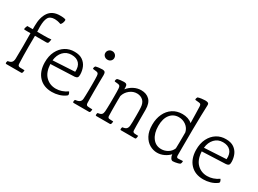

<svg xmlns="http://www.w3.org/2000/svg" viewBox="-35 -1454 2735 2032"><g transform="rotate(30 1332.5 -437.5)"><path d="M27 -94Q27 -96 28 -100.5Q29 -105 33 -115Q63 -118 78 -133Q93 -148 94 -179Q96 -247 96 -330Q96 -413 95 -491H25Q15 -491 15 -501Q15 -505 19.5 -519.5Q24 -534 28 -540H95V-580Q95 -687 138.5 -748.5Q182 -810 274 -810Q288 -810 305.5 -809Q323 -808 338 -803Q345 -801 345 -792Q345 -776 337.5 -758Q330 -740 320 -734Q294 -743 276.5 -746Q259 -749 245 -749Q187 -749 167 -712Q147 -675 147 -601Q147 -573 149 -540H235Q258 -540 282 -541Q306 -542 320 -544Q318 -530 315.5 -517.5Q313 -505 311 -502Q306 -491 288 -491H150Q150 -454 149.5 -422Q149 -390 149 -362Q149 -296 150 -247.5Q151 -199 153 -150Q154 -134 161 -128Q168 -122 181 -121Q187 -121 199.5 -120.5Q212 -120 223.5 -120Q235 -120 236 -120Q236 -115 235.5 -107Q235 -99 233 -94Q230 -84 226 -82Q222 -80 220 -80H37Q33 -80 30 -82Q27 -84 27 -94Z M440 -314Q445 -215 495 -165.5Q545 -116 619 -116Q690 -116 757 -162Q759 -160 764.5 -149Q770 -138 770 -130Q770 -123 766 -119Q762 -115 759 -113Q726 -89 684.5 -77Q643 -65 600 -65Q499 -65 440.5 -127.5Q382 -190 380 -297Q379 -378 408.5 -436Q438 -494 488 -525Q538 -556 600 -555Q661 -555 698 -529Q735 -503 752 -463Q769 -423 770 -377Q771 -350 762 -339Q753 -328 730 -326ZM588 -511Q527 -511 487.5 -469Q448 -427 441 -359L709 -374Q714 -440 682 -475.5Q650 -511 588 -511Z M860 -80Q850 -80 850 -90Q850 -94 851 -101.5Q852 -109 856 -115Q892 -119 909 -132Q926 -145 928 -170Q929 -183 930 -211.5Q931 -240 931.5 -276.5Q932 -313 932 -349Q932 -382 931.5 -409.5Q931 -437 930 -450Q929 -470 922.5 -479Q916 -488 899 -490L862 -494Q855 -494 855 -502Q855 -517 865 -529Q881 -534 905 -537Q929 -540 947 -540Q969 -540 978 -529.5Q987 -519 987 -495Q986 -455 985.5 -397.5Q985 -340 985 -287Q985 -242 985.5 -209Q986 -176 987 -150Q989 -126 1007 -123Q1012 -122 1023.5 -121.5Q1035 -121 1047.5 -120.5Q1060 -120 1065 -120Q1065 -115 1064.5 -107Q1064 -99 1062 -94Q1059 -84 1055 -82Q1051 -80 1049 -80ZM941 -655Q917 -655 901 -670Q885 -685 885 -706Q885 -729 901 -744.5Q917 -760 941 -760Q964 -760 979.5 -744.5Q995 -729 995 -706Q995 -685 979.5 -670Q964 -655 941 -655Z M1137 -80Q1127 -80 1127 -90Q1127 -94 1128 -101.5Q1129 -109 1133 -115Q1168 -119 1179.5 -132Q1191 -145 1193 -170Q1194 -183 1195 -211Q1196 -239 1196.5 -275.5Q1197 -312 1197 -348Q1197 -382 1196.5 -409.5Q1196 -437 1195 -450Q1194 -470 1187.5 -479Q1181 -488 1164 -490L1127 -494Q1120 -494 1120 -502Q1120 -517 1130 -529Q1146 -534 1170 -537Q1194 -540 1212 -540Q1234 -540 1243 -529.5Q1252 -519 1252 -495Q1252 -485 1252 -473Q1281 -510 1324 -532.5Q1367 -555 1414 -555Q1478 -555 1516.5 -517Q1555 -479 1555 -398V-277Q1555 -233 1555.5 -202.5Q1556 -172 1557 -148Q1558 -134 1563 -129.5Q1568 -125 1574 -123Q1581 -122 1596.5 -121Q1612 -120 1625 -120Q1625 -115 1624 -105Q1623 -95 1621 -90Q1618 -80 1610 -80H1439Q1429 -80 1429 -90Q1429 -94 1430 -101.5Q1431 -109 1435 -115Q1469 -119 1482 -132Q1495 -145 1498 -170Q1500 -182 1500.5 -217Q1501 -252 1501 -293Q1501 -324 1500.5 -351Q1500 -378 1499 -392Q1496 -448 1467 -475Q1438 -502 1394 -503Q1346 -504 1305.5 -472Q1265 -440 1251 -391Q1250 -365 1250 -338Q1250 -311 1250 -286Q1250 -241 1250.5 -207Q1251 -173 1252 -147Q1253 -126 1269 -123Q1276 -122 1294 -121Q1312 -120 1320 -120Q1320 -115 1319.5 -107Q1319 -99 1317 -94Q1314 -84 1310 -82Q1306 -80 1304 -80Z M1956 -760Q1956 -766 1959 -774Q1962 -782 1966 -787Q1985 -793 2009.5 -796.5Q2034 -800 2053 -800Q2076 -800 2088.5 -793.5Q2101 -787 2099 -761Q2097 -714 2095 -637.5Q2093 -561 2092 -462.5Q2091 -364 2091 -251V-151Q2091 -134 2097 -128Q2103 -122 2115 -123L2164 -126Q2170 -126 2170 -119Q2170 -114 2167.5 -104Q2165 -94 2160 -89Q2152 -84 2136 -79.5Q2120 -75 2103 -72.5Q2086 -70 2075 -70Q2060 -71 2048.5 -89Q2037 -107 2035 -132Q2009 -103 1969 -84Q1929 -65 1886 -65Q1838 -65 1794.5 -90Q1751 -115 1723 -166.5Q1695 -218 1695 -297Q1695 -372 1722.5 -430.5Q1750 -489 1800 -522Q1850 -555 1918 -555Q1953 -555 1983.5 -545Q2014 -535 2038 -514Q2037 -576 2035.5 -629Q2034 -682 2033 -715Q2032 -733 2025.5 -740Q2019 -747 2003 -748L1963 -752Q1956 -753 1956 -760ZM2037 -205Q2038 -237 2038.5 -276Q2039 -315 2039 -357Q2039 -379 2039 -402Q2028 -450 1989 -478.5Q1950 -507 1901 -507Q1836 -507 1796.5 -457.5Q1757 -408 1757 -319Q1757 -229 1797 -174.5Q1837 -120 1905 -120Q1947 -120 1984 -142.5Q2021 -165 2037 -205Z M2290 -314Q2295 -215 2345 -165.5Q2395 -116 2469 -116Q2540 -116 2607 -162Q2609 -160 2614.5 -149Q2620 -138 2620 -130Q2620 -123 2616 -119Q2612 -115 2609 -113Q2576 -89 2534.5 -77Q2493 -65 2450 -65Q2349 -65 2290.5 -127.5Q2232 -190 2230 -297Q2229 -378 2258.5 -436Q2288 -494 2338 -525Q2388 -556 2450 -555Q2511 -555 2548 -529Q2585 -503 2602 -463Q2619 -423 2620 -377Q2621 -350 2612 -339Q2603 -328 2580 -326ZM2438 -511Q2377 -511 2337.5 -469Q2298 -427 2291 -359L2559 -374Q2564 -440 2532 -475.5Q2500 -511 2438 -511Z"/></g></svg>

Font: Gowun Batang
Style: Regular
Weight: 400
Designer: Yanghee Ryu
Foundry: Yanghee Ryu
Version: Version 2.000